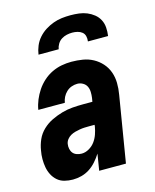

<svg xmlns="http://www.w3.org/2000/svg" viewBox="-113 -816 726 901"><g transform="rotate(-15 250.0 -366.0)"><path d="M129 8Q108 8 88.5 3Q69 -2 54.5 -14.5Q40 -27 31 -44.5Q22 -62 18.5 -81.5Q15 -101 15 -121.5Q15 -142 19 -163Q23 -189 34 -214Q45 -239 65.5 -258.5Q86 -278 111 -290Q136 -302 162 -309.5Q188 -317 214.5 -319Q241 -321 266 -321H311L314 -339Q316 -353 315.5 -368Q315 -383 309 -395Q303 -407 290.5 -414Q278 -421 264 -421Q250 -421 236 -416Q222 -411 211 -400.5Q200 -390 193.5 -377Q187 -364 185 -350H56Q60 -374 69.5 -397Q79 -420 93 -441Q107 -462 126.5 -479.5Q146 -497 169 -508Q192 -519 216 -523.5Q240 -528 264 -528Q292 -528 319 -523.5Q346 -519 369 -506.5Q392 -494 409.5 -474.5Q427 -455 436 -430Q445 -405 445.5 -377Q446 -349 441 -321L388 0H258L271 -80Q259 -61 244 -44Q229 -27 210.5 -15Q192 -3 171 2.5Q150 8 129 8ZM200 -99Q218 -99 235.5 -109Q253 -119 264.5 -134.5Q276 -150 282.5 -168.5Q289 -187 292 -205L293 -214H266Q255 -214 243.5 -213.5Q232 -213 220.5 -211Q209 -209 197.5 -206Q186 -203 175.5 -197Q165 -191 157.5 -181.5Q150 -172 148 -160Q146 -148 148.5 -136Q151 -124 158 -115.5Q165 -107 176.5 -103Q188 -99 200 -99ZM124 -600Q127 -621 135.5 -641.5Q144 -662 159 -679Q174 -696 193 -708Q212 -720 232.5 -727.5Q253 -735 274 -737.5Q295 -740 316 -740Q337 -740 357.5 -737.5Q378 -735 396 -727.5Q414 -720 429 -708Q444 -696 453 -679Q462 -662 463.5 -641.5Q465 -621 462 -600H364Q366 -613 363 -625.5Q360 -638 350.5 -645.5Q341 -653 328.5 -656Q316 -659 303 -659Q290 -659 276.5 -656Q263 -653 251 -645.5Q239 -638 231.5 -625.5Q224 -613 222 -600Z"/></g></svg>

Font: Iosevka SS04 Heavy
Style: Italic
Weight: 900
Italic angle: -9°
Monospace: yes
Designer: Belleve Invis
Foundry: Belleve Invis
Version: Version 19.0.0; ttfautohint (v1.8.4)